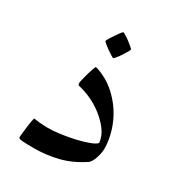

<svg xmlns="http://www.w3.org/2000/svg" viewBox="-139 -635 671 729"><g transform="rotate(30 197.0 -270.5)"><path d="M349.6 -126.5Q349.6 -117.7 347.4 -106.7Q345.2 -95.7 341.8 -85.2Q338.4 -74.7 333.5 -66.7Q328.6 -58.6 323.7 -54.7Q272.5 -20.5 220.9 -7.8Q169.4 4.9 115.7 4.9Q83.5 4.9 65.9 3.4Q48.3 2 48.3 -3.9Q48.3 -5.9 49.8 -20Q51.3 -34.2 53.2 -50.3Q55.2 -66.4 57.6 -79.8Q60.1 -93.3 62 -93.3Q63.5 -93.3 70.1 -92.3Q76.7 -91.3 85.9 -90.3Q95.2 -89.4 105.5 -88.9Q115.7 -88.4 123.5 -88.4Q146.5 -88.4 177.7 -92.5Q209 -96.7 238.5 -103.5Q268.1 -110.4 291 -118.9Q314 -127.4 321.3 -136.2Q318.4 -166.5 298.1 -192.4Q277.8 -218.3 251.2 -238Q224.6 -257.8 195.8 -270Q167 -282.2 145.5 -286.1Q143.6 -287.6 142.6 -289.8Q141.6 -292 141.6 -293.9Q141.6 -298.8 144.8 -312.7Q147.9 -326.7 152.3 -341.6Q156.7 -356.4 160.9 -367.9Q165 -379.4 166.5 -379.4Q168.9 -379.4 172.9 -378.4Q216.8 -363.8 249.5 -336.2Q282.2 -308.6 304.4 -274.2Q326.7 -239.7 338.1 -201.2Q349.6 -162.6 349.6 -126.5ZM248.5 -503.9Q248.5 -501.5 242.9 -491.7Q237.3 -481.9 230 -470.7Q222.7 -459.5 215.3 -450.7Q208 -441.9 205.6 -441.9Q204.1 -441.9 195.1 -447.5Q186 -453.1 175.5 -460.4Q165 -467.8 156.7 -474.9Q148.4 -481.9 148.4 -484.4Q148.4 -486.8 154.5 -496.6Q160.6 -506.3 168 -517.6Q175.3 -528.8 182.1 -537.6Q189 -546.4 190.9 -546.4Q193.4 -546.4 202.9 -540.5Q212.4 -534.7 222.7 -526.9Q232.9 -519 240.7 -512.2Q248.5 -505.4 248.5 -503.9Z"/></g></svg>

Font: Kitab
Style: Regular
Weight: 400
Designer: SIL International
Foundry: Khaled Hosny
Version: Version 1.000